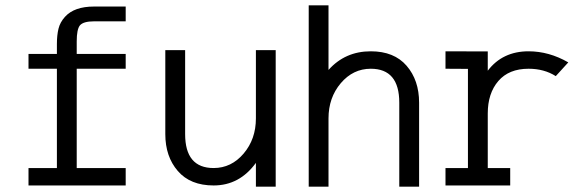

<svg xmlns="http://www.w3.org/2000/svg" viewBox="-20 -678 2161 710"><path d="M327.6 -599.1Q288.1 -599.1 275.4 -584Q263.7 -569.3 263.7 -524.9V-478.5H444.8V-423.8H263.7V-56.6H444.8V7.8H85.4V-56.6H190.4V-423.8H85.4V-478.5H190.4V-515.1Q190.4 -547.9 196.3 -571.8Q202.1 -595.7 220.2 -615.7Q254.4 -653.8 327.6 -653.8H444.8V-599.1Z M999.5 12.2H926.3V-75.7Q865.7 7.8 770 7.8Q683.6 7.8 637.5 -45.7Q591.3 -99.1 591.3 -182.1V-492.7H664.6V-182.1Q664.6 -56.6 770 -56.6Q835.4 -56.6 880.9 -110.1Q926.3 -163.6 926.3 -240.2V-492.7H999.5Z M1121.6 -658.2H1194.8V-419.4Q1256.3 -488.3 1351.1 -488.3Q1437.5 -488.3 1483.6 -434.8Q1529.8 -381.3 1529.8 -298.3V12.2H1456.5V-298.3Q1456.5 -423.8 1351.1 -423.8Q1285.6 -423.8 1240.2 -370.4Q1194.8 -316.9 1194.8 -240.2V12.2H1121.6Z M2035.2 -396.5Q1992.2 -423.8 1934.6 -423.8Q1861.8 -423.8 1822.8 -378.4Q1783.7 -333 1783.7 -258.3V-56.6H1866.7V7.8H1627.4V-56.6H1710.4V-423.3L1627.4 -423.8V-488.3L1783.7 -487.8V-416.5Q1838.4 -488.3 1934.6 -488.3Q2010.3 -488.3 2081.5 -447.3Z"/></svg>

Font: AzarMehrMonospaced
Style: SansBold
Weight: 1
Designer: Amin Abedi
Version: Version 1.00